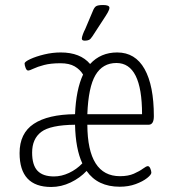

<svg xmlns="http://www.w3.org/2000/svg" viewBox="-20 -738 690 765"><path d="M184 7Q58 7 58 -128Q58 -207 114.5 -244.5Q171 -282 279 -283Q283 -381 311 -441Q299 -461 277.5 -473.5Q256 -486 221 -486Q182 -486 155.5 -479Q129 -472 113.5 -464.5Q98 -457 92 -457Q86 -457 82 -467.5Q78 -478 78 -485Q78 -492 100.5 -502.5Q123 -513 156 -521Q189 -529 222 -529Q300 -529 339 -483Q381 -529 447 -529Q519 -529 556 -463Q593 -397 593 -275Q593 -241 572 -241H328Q329 -36 458 -36Q491 -36 513.5 -46Q536 -56 549.5 -66Q563 -76 569 -76Q575 -76 579 -66.5Q583 -57 583 -50Q583 -42 566 -28.5Q549 -15 520.5 -4.5Q492 6 457 6Q369 6 325 -57Q299 -29 261.5 -11Q224 7 184 7ZM328 -283H546Q546 -487 444 -487Q389 -487 360.5 -439Q332 -391 328 -283ZM195 -35Q225 -35 255 -49Q285 -63 308 -87Q281 -145 279 -241Q181 -240 144.5 -212.5Q108 -185 108 -130Q108 -80 129.5 -57.5Q151 -35 195 -35ZM318 -576Q306 -576 306 -584Q306 -590 310.5 -602Q315 -614 319 -621L349 -692Q355 -708 362.5 -713Q370 -718 391 -718Q416 -718 416 -707Q416 -700 409.5 -688.5Q403 -677 391 -659L348 -593Q341 -582 334.5 -579Q328 -576 318 -576Z"/></svg>

Font: Asap Condensed ExtraLight
Style: Regular
Weight: 200
Width: 3
Designer: Pablo Cosgaya
Foundry: Omnibus-Type
Version: Version 3.001; ttfautohint (v1.8.4.7-5d5b)